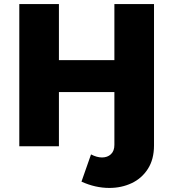

<svg xmlns="http://www.w3.org/2000/svg" viewBox="-20 -720 853 945"><path d="M428 40Q457 55 482 55Q509 55 526 39Q543 23 543 -7V-267H270V0H75V-700H270V-424H543V-700H738V-4Q738 64 708 111Q678 158 628 181.5Q578 205 518 205Q449 205 381 174Z"/></svg>

Font: CMG Sans ExtraBold
Style: Regular
Weight: 800
Designer: Julieta Ulanovsky
Foundry: Julieta Ulanovsky
Version: Version 7.200